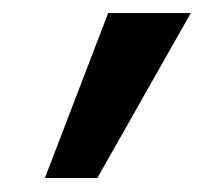

<svg xmlns="http://www.w3.org/2000/svg" viewBox="-20 -124 334 286"><path d="M46.9 141.1H125L264.2 -104.5H141.1Z"/></svg>

Font: Now ExtraBold
Style: Regular
Weight: 800
Designer: Alfredo Marco Pradil
Foundry: Alfredo Marco Pradil
Version: Version 1.200;hotconv 1.0.109;makeotfexe 2.5.65596